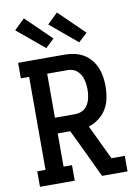

<svg xmlns="http://www.w3.org/2000/svg" viewBox="-104 -1053 808 1121"><g transform="rotate(-10 300.0 -492.5)"><path d="M40 0V-92H89V-643H40V-735H316Q344 -735 372.5 -729Q401 -723 425.5 -709Q450 -695 469 -672.5Q488 -650 499 -624Q510 -598 514.5 -569.5Q519 -541 519 -512Q519 -478 512.5 -443.5Q506 -409 488.5 -379.5Q471 -350 443 -328.5Q415 -307 382 -297L480 -92H559V0H408L338 -148L270 -289H196V-92H246V0ZM316 -382Q331 -382 346 -386.5Q361 -391 372.5 -400.5Q384 -410 392 -423.5Q400 -437 404 -451.5Q408 -466 410 -481.5Q412 -497 412 -512Q412 -528 410 -543Q408 -558 404 -572.5Q400 -587 392 -600.5Q384 -614 372.5 -624Q361 -634 346 -638.5Q331 -643 316 -643H196V-382ZM412 -791 252 -925 314 -985 464 -839ZM217 -791 56 -925 118 -985 268 -839Z"/></g></svg>

Font: Iosevka Etoile Semibold
Style: Regular
Weight: 600
Designer: Belleve Invis
Foundry: Belleve Invis
Version: Version 22.1.2; ttfautohint (v1.8.4)